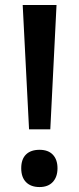

<svg xmlns="http://www.w3.org/2000/svg" viewBox="-20 -734 316 768"><path d="M181.2 -216.8H96.2L70.8 -713.9H206.1ZM64.9 -61Q64.9 -97.2 84 -116Q103 -134.8 138.2 -134.8Q172.9 -134.8 191.4 -115.2Q210 -95.7 210 -61Q210 -26.4 191.2 -6.1Q172.4 14.2 138.2 14.2Q103.5 14.2 84.2 -5.4Q64.9 -24.9 64.9 -61Z"/></svg>

Font: JBL Sans
Style: Semibold
Weight: 600
Version: Version 1.10